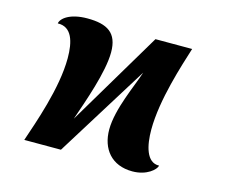

<svg xmlns="http://www.w3.org/2000/svg" viewBox="-83 -660 932 784"><g transform="rotate(15 382.5 -268.0)"><path d="M534 10C595 10 631 -24 634 -41C580 -39 565 -109 565 -175C565 -302 618 -462 641 -536H486L248 -136C276 -218 325 -353 325 -437C325 -519 281 -546 196 -546C123 -546 87 -517 84 -495C144 -497 160 -437 160 -368C160 -240 101 -78 75 0H230L473 -391C454 -331 399 -218 399 -131C399 -49 446 10 534 10Z"/></g></svg>

Font: Noto Serif ExtraCondensed Black
Style: Italic
Weight: 900
Width: 2
Italic angle: -12°
Designer: Monotype Design Team
Foundry: Monotype Imaging Inc.
Version: Version 2.014